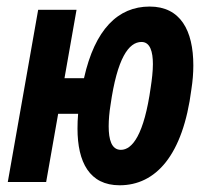

<svg xmlns="http://www.w3.org/2000/svg" viewBox="-20 -547 626 577"><path d="M339.4 9.8C447.8 9.8 529.8 -79.6 555.2 -278.8C559.1 -303.7 561 -327.6 561 -350.1C561 -456.1 522 -527.3 429.7 -527.3C334.5 -527.3 265.1 -458.5 232.4 -312H173.8L210 -517.6H94.7L3.4 0H118.7L154.8 -205.1H214.8C213.4 -189.9 212.9 -174.8 212.9 -160.6C212.9 -59.6 249 9.8 339.4 9.8ZM343.3 -96.7C314.9 -96.7 306.6 -127.9 306.6 -167.5C306.6 -187 308.6 -210 312 -230.5C332 -372.1 366.7 -420.9 405.3 -420.9C431.2 -420.9 439.5 -391.6 439.5 -354.5C439.5 -333 436.5 -307.6 433.1 -285.6C413.1 -141.6 377.4 -96.7 343.3 -96.7Z"/></svg>

Font: Cascadia Mono SemiBold
Style: Italic
Weight: 600
Italic angle: -10°
Monospace: yes
Designer: Aaron Bell
Foundry: Saja Typeworks
Version: Version 2404.023